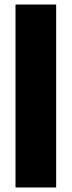

<svg xmlns="http://www.w3.org/2000/svg" viewBox="-20 -828 316 848"><path d="M48.5 0V-808H228V0Z"/></svg>

Font: Encode Sans SemiCondensed SemiCondensed ExtraBold
Style: Regular
Weight: 800
Width: 4
Designer: Multiple Designers
Foundry: Impallari Type
Version: Version 3.000; ttfautohint (v1.8.3) -l 8 -r 50 -G 200 -x 14 